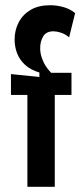

<svg xmlns="http://www.w3.org/2000/svg" viewBox="-20 -716 318 736"><path d="M85 0V-352H22V-432L131 -421V-438Q97 -448 76 -467.5Q55 -487 45.5 -512Q36 -537 36 -564Q36 -601 52 -631Q68 -661 98 -678.5Q128 -696 173 -696Q196 -696 221 -689.5Q246 -683 268 -666L245 -573Q229 -586 213 -591Q197 -596 185 -596Q157 -596 145.5 -576.5Q134 -557 134 -532Q134 -513 140 -495Q146 -477 155.5 -462.5Q165 -448 176 -437H254V-352H190V0Z"/></svg>

Font: Bricolage Grotesque Condensed Medium
Style: Regular
Weight: 500
Width: 3
Designer: Mathieu Triay
Foundry: Atelier Triay
Version: Version 1.000;gftools[0.9.30]